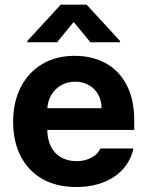

<svg xmlns="http://www.w3.org/2000/svg" viewBox="-20 -770 614 801"><path d="M34.8 -262.4Q34.8 -344 66.7 -406.4Q98.7 -468.9 156.7 -503Q214.8 -537.1 291.6 -537.1Q363.2 -537.1 419.4 -507.1Q475.6 -477.2 507.8 -416.5Q540 -355.8 540 -268.6V-227.9H94V-318.5H403.7Q403.7 -350.8 389.7 -375.7Q375.7 -400.7 350.7 -415Q325.7 -429.2 293.8 -429.2Q260.2 -429.2 233.9 -413.7Q207.6 -398.2 192.8 -371.5Q177.9 -344.8 177.4 -313V-228.1Q177.4 -188.3 192.4 -158.7Q207.3 -129.1 235.1 -113.4Q262.8 -97.7 299.4 -97.7Q323.6 -97.7 343.6 -104.7Q363.6 -111.6 377.7 -123.1Q391.7 -134.6 398.7 -150.6H536.6Q526.2 -102.2 494.4 -65.9Q462.6 -29.5 412 -9.7Q361.4 10.2 297.2 10.2Q217.1 10.2 157.9 -22.9Q98.7 -56.1 66.7 -117.6Q34.8 -179.1 34.8 -262.4ZM287.4 -678.4 218.3 -593.8H94V-599.1L233.3 -750.4H341.5L480.8 -599.1V-593.8H356.9Z"/></svg>

Font: Pretendard Std Variable
Style: Regular
Weight: 400
Designer: Base glyphs from Inter by Rasmus Andersson; Hangeul glyphs from Noto Sans CJK(Source Han Sans) by Jang Soo-young and Kan
Foundry: Kil Hyung-jin
Version: Version 1.309;Glyphs 3.2 (3225)